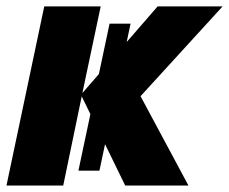

<svg xmlns="http://www.w3.org/2000/svg" viewBox="-21 -573 707 593"><path d="M-1 0 115.7 -553.2H290L233.4 -285.6L465.8 -553.2H666.5L413.1 -275.9L561 0H365.7L231.4 -275.4L174.3 0ZM221.2 -45.9 317.4 -500H382.3L286.1 -45.9Z"/></svg>

Font: Open Sans SemiCondensed ExtraBold
Style: Italic
Weight: 800
Width: 4
Italic angle: -12°
Designer: Monotype Design Team
Foundry: Monotype Imaging Inc.
Version: Version 3.003